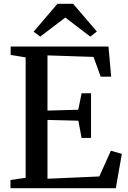

<svg xmlns="http://www.w3.org/2000/svg" viewBox="-20 -987 670 1007"><path d="M114.5 -54.5V-686L36 -699V-743H549L563 -585H508L470.5 -688.5L229 -696.5V-407L390.5 -411.5L408 -498H457.5V-263.5H408L391 -354L229 -358V-49.5L501 -61.5L561.5 -196.5L619 -180L587.5 0H35V-43ZM191 -795 156.5 -821 281 -967H363.5L488 -821.5L453.5 -795L322.5 -895Z"/></svg>

Font: Merriweather 48pt Medium
Style: Regular
Weight: 500
Version: Version 2.100